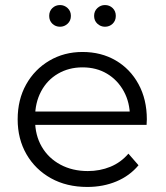

<svg xmlns="http://www.w3.org/2000/svg" viewBox="-20 -736 658 761"><path d="M326 5Q244 5 182 -29.5Q120 -64 85 -124.5Q50 -185 50 -263Q50 -341 83.5 -401Q117 -461 175.5 -495.5Q234 -530 307 -530Q381 -530 438.5 -496.5Q496 -463 529 -402.5Q562 -342 562 -263Q562 -258 561.5 -252.5Q561 -247 561 -241H104V-294H523L495 -273Q495 -330 470.5 -374.5Q446 -419 404 -444Q362 -469 307 -469Q253 -469 210 -444Q167 -419 143 -374Q119 -329 119 -271V-260Q119 -200 145.5 -154.5Q172 -109 219.5 -83.5Q267 -58 328 -58Q376 -58 417.5 -75Q459 -92 489 -127L529 -81Q494 -39 441.5 -17Q389 5 326 5ZM396 -630Q379 -630 366 -642Q353 -654 353 -673Q353 -692 366 -704Q379 -716 396 -716Q414 -716 426.5 -704Q439 -692 439 -673Q439 -654 426.5 -642Q414 -630 396 -630ZM218 -630Q200 -630 187.5 -642Q175 -654 175 -673Q175 -692 187.5 -704Q200 -716 218 -716Q235 -716 248 -704Q261 -692 261 -673Q261 -654 248 -642Q235 -630 218 -630Z"/></svg>

Font: MOST Montserrat
Style: Regular
Weight: 400
Designer: Julieta Ulanovsky
Foundry: Julieta Ulanovsky
Version: Version 8.000;March 11, 2024;FontCreator 15.0.0.2926 64-bit